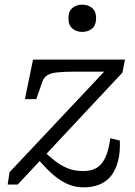

<svg xmlns="http://www.w3.org/2000/svg" viewBox="-20 -793 582 825"><path d="M339 12Q308 12 281 2Q254 -8 228.5 -26.5Q203 -45 179 -70Q155 -95 129 -126L157 -153Q187 -125 214 -103.5Q241 -82 270.5 -70Q300 -58 337 -58Q372 -58 395 -71.5Q418 -85 432.5 -116Q447 -147 454 -199L495 -189Q497 -138 487 -100Q477 -62 457 -37Q437 -12 407 0Q377 12 339 12ZM56 0H13L21 -53L437 -495L450 -485H297Q253 -485 225.5 -482Q198 -479 183 -469.5Q168 -460 162 -442L136 -367H87L122 -537H517L506 -481ZM333 -656Q359 -656 376 -670.5Q393 -685 393 -715Q393 -744 376 -758.5Q359 -773 333 -773Q308 -773 291 -758.5Q274 -744 274 -715Q274 -685 291 -670.5Q308 -656 333 -656Z"/></svg>

Font: Roboto Serif 20pt Light
Style: Italic
Weight: 300
Italic angle: -10°
Version: Version 1.007